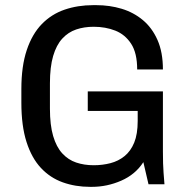

<svg xmlns="http://www.w3.org/2000/svg" viewBox="-20 -716 725 746"><path d="M330 10Q273 10 224 -7.5Q175 -25 139 -63.5Q103 -102 83 -164.5Q63 -227 63 -317V-370Q63 -459 84 -521.5Q105 -584 142.5 -622.5Q180 -661 231 -678.5Q282 -696 342 -696H354Q406 -696 452.5 -682Q499 -668 535 -638Q571 -608 592 -560.5Q613 -513 613 -446H513Q513 -510 489.5 -546Q466 -582 428 -597Q390 -612 344 -612Q307 -612 276 -601.5Q245 -591 222 -566Q199 -541 186.5 -498.5Q174 -456 174 -392V-294Q174 -230 186.5 -187.5Q199 -145 222 -120Q245 -95 276 -84.5Q307 -74 344 -74Q378 -74 409 -82Q440 -90 464 -109.5Q488 -129 501.5 -162Q515 -195 515 -246V-285H321V-361H613V-127Q613 -77 615.5 -45Q618 -13 619 0H557L537 -86Q506 -38 451 -14Q396 10 337 10Z"/></svg>

Font: Chivo Medium
Style: Regular
Weight: 400
Version: Version 2.002